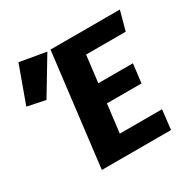

<svg xmlns="http://www.w3.org/2000/svg" viewBox="-161 -872 1013 1024"><g transform="rotate(-30 345.5 -360.0)"><path d="M415 -575 395 -410H608L594 -294H381L360 -120H620L606 0H180L264 -693H691L659 -575ZM0 -494 82 -720 244 -692 111 -471Z"/></g></svg>

Font: Qjlgwqiwhsfqbnnlvksmvfsycuq
Style: Regular
Weight: 700
Italic angle: -8°
Designer: Carrois Corporate & Edenspiekermann
Foundry: Carrois Corporate GbR & Edenspiekermann AG
Version: Version 2.001